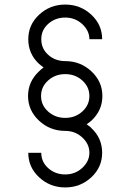

<svg xmlns="http://www.w3.org/2000/svg" viewBox="-20 -732 571 842"><path d="M266 -712Q199 -712 151 -667Q104 -623 104 -560Q104 -496 151 -452Q156 -448 161 -444Q166 -440 171 -436Q161 -429 151 -419Q103 -374 103 -311Q103 -248 151 -203Q199 -158 266 -158Q309 -158 340 -130Q372 -101 372 -62Q372 -24 340 5Q309 33 266 33Q222 33 191 5Q161 -22 161 -62H104Q104 1 151 45Q199 90 266 90Q333 90 381 45Q428 1 428 -62Q428 -126 381 -170Q377 -175 371 -179Q365 -183 360 -187Q365 -191 371 -195Q377 -199 381 -203Q429 -248 429 -311Q429 -374 381 -419Q333 -464 266 -464Q222 -464 191 -492Q161 -519 161 -560Q161 -600 191 -627Q222 -655 266 -655Q309 -655 340 -627Q372 -598 372 -560H428Q428 -623 381 -667Q333 -712 266 -712ZM266 -407Q310 -407 341 -379Q372 -351 372 -311Q372 -271 341 -243Q310 -215 266 -215Q222 -215 191 -243Q160 -271 160 -311Q160 -351 191 -379Q222 -407 266 -407Z"/></svg>

Font: Unageo Variable
Style: Regular
Weight: 300
Designer: Richard Sepsi
Foundry: Richard Sepsi
Version: Version 2.200